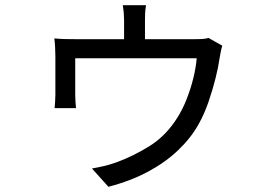

<svg xmlns="http://www.w3.org/2000/svg" viewBox="-20 -641 1040 735"><path d="M539 -621Q536 -603 535.5 -588.5Q535 -574 535 -562Q535 -553 535 -530Q535 -507 535 -483Q535 -459 535 -444H455Q455 -460 455 -484Q455 -508 455 -530.5Q455 -553 455 -562Q455 -574 454 -588.5Q453 -603 450 -621ZM831 -466Q828 -458 825 -442.5Q822 -427 820 -415Q816 -385 805 -341Q794 -297 778 -250.5Q762 -204 740 -165Q711 -113 662.5 -66.5Q614 -20 547 16Q480 52 395 74L332 4Q347 1 365 -2.5Q383 -6 399.5 -11Q416 -16 427 -20Q492 -44 553.5 -82.5Q615 -121 658 -189Q679 -222 694.5 -261.5Q710 -301 720 -341.5Q730 -382 733 -418H268Q268 -406 268 -385.5Q268 -365 268 -342.5Q268 -320 268 -302Q268 -284 268 -275Q268 -265 269 -250.5Q270 -236 271 -227H189Q190 -237 191 -252Q192 -267 192 -279Q192 -288 192 -307.5Q192 -327 192 -350.5Q192 -374 192 -394Q192 -414 192 -424Q192 -438 191 -459Q190 -480 188 -494Q205 -492 228.5 -491.5Q252 -491 272 -491H722Q744 -491 757.5 -492Q771 -493 778 -496Z"/></svg>

Font: Noto Sans SC Thin
Style: Regular
Weight: 400
Version: Version 2.004-H2;hotconv 1.0.118;makeotfexe 2.5.65603